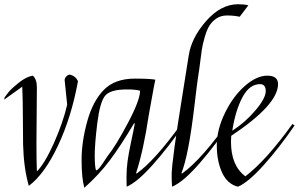

<svg xmlns="http://www.w3.org/2000/svg" viewBox="-41 -871 1410 906"><path d="M276 -377 264 -493Q264 -502 271.5 -510Q279 -518 289 -519Q316 -512 327 -488Q296 -318 232.5 -183.5Q169 -49 95 6Q71 -77 68 -188Q67 -225 67 -308.5Q67 -392 64 -462L-21 -401L-19 -412Q-12 -422 0.5 -437.5Q13 -453 48 -481Q83 -509 114 -514Q133 -497 133 -459L131 -197Q131 -108 133 -62Q170 -99 213 -195Q256 -291 276 -377Z M595 -500Q667 -500 692 -495L686 -466Q677 -420 661 -328Q636 -160 601 -54L604 -52Q691 -115 814 -286L824 -279Q752 -174 679 -92.5Q606 -11 557 10Q556 -2 556 -37.5Q556 -73 561 -110.5Q566 -148 577.5 -201Q589 -254 595 -288L592 -290Q530 -185 478 -115.5Q426 -46 357 15Q344 -30 344 -116Q344 -202 370.5 -298Q397 -394 449 -447Q501 -500 595 -500ZM412 -67Q422 -67 444 -100.5Q466 -134 467 -135Q505 -182 562.5 -290.5Q620 -399 620 -443Q599 -449 558 -449Q478 -449 454 -418Q430 -387 418 -289Q406 -191 406 -138Q406 -85 412 -67Z M1082 -851Q1111 -851 1131 -846L1090 -792Q1062 -798 1031 -798Q1000 -798 979 -783Q958 -768 946 -748Q934 -728 924.5 -694Q915 -660 911.5 -637.5Q908 -615 903.5 -577.5Q899 -540 894.5 -513.5Q890 -487 877 -376Q849 -137 815 -54L818 -52Q914 -121 1046 -311L1056 -305Q981 -193 902.5 -102.5Q824 -12 771 10Q769 -14 769 -46Q769 -78 782.5 -177Q796 -276 818.5 -414Q841 -552 849 -606Q861 -691 931 -771Q1001 -851 1082 -851Z M1186 -474Q1136 -474 1103 -412Q1070 -350 1055 -254Q1117 -294 1165 -351Q1213 -408 1213 -441Q1213 -474 1186 -474ZM1271 -474Q1271 -377 1050 -230Q1049 -219 1049 -202Q1049 -89 1117 -39Q1216 -115 1339 -286L1349 -279Q1277 -174 1204 -92.5Q1131 -11 1082 10Q1032 -2 1007 -56.5Q982 -111 982 -185Q982 -259 1020.5 -338Q1059 -417 1114.5 -465.5Q1170 -514 1220.5 -514Q1271 -514 1271 -474Z"/></svg>

Font: Felipa
Style: Regular
Weight: 400
Designer: Javier Alcaraz
Foundry: Fontstage
Version: Version 1.001